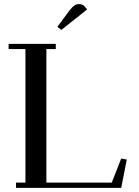

<svg xmlns="http://www.w3.org/2000/svg" viewBox="-20 -916 677 936"><path d="M22 -676.8V-702.1H252V-676.8H206.1V-25.9H524.9L570.8 -143.1L598.1 -138.2L570.8 0H58.1V-25.9H104V-676.8ZM259.8 -785.2 317.9 -863.8Q333 -882.8 342.5 -889.4Q352.1 -896 366.2 -896Q371.6 -896 377.2 -894.3Q382.8 -892.6 385.7 -890.6L388.2 -889.2L404.8 -870.1L278.8 -770Z"/></svg>

Font: Dehuti Alt
Style: Bold
Weight: 700
Version: Version 1.2